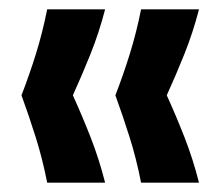

<svg xmlns="http://www.w3.org/2000/svg" viewBox="-20 -475 477 411"><path d="M81 -84Q71 -135 56.5 -181Q42 -227 26 -271Q43 -315 57 -360Q71 -405 81 -455H205Q192 -405 174 -360Q156 -315 136 -271Q156 -227 174 -181Q192 -135 205 -84ZM282 -84Q272 -135 257.5 -181Q243 -227 227 -271Q244 -315 258 -360Q272 -405 282 -455H406Q393 -405 375 -360Q357 -315 337 -271Q357 -227 375 -181Q393 -135 406 -84Z"/></svg>

Font: Bricolage Grotesque 28pt SemiBold
Style: Regular
Weight: 600
Version: Version 1.001;gftools[0.9.33.dev8+g029e19f]